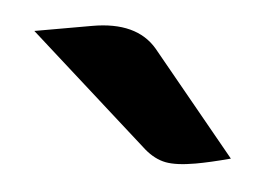

<svg xmlns="http://www.w3.org/2000/svg" viewBox="-31 -793 435 314"><g transform="rotate(-5 186.0 -636.5)"><path d="M279 -517Q247 -517 230 -523.5Q213 -530 199 -547L35 -756H130Q203 -756 230 -710L337 -520Q302 -517 279 -517Z"/></g></svg>

Font: K2D ExtraBold
Style: Regular
Weight: 800
Designer: Katatrad Aksorn Co.,Ltd.
Foundry: Cadson Demak Co.,Ltd.
Version: Version 1.000; ttfautohint (v1.6)